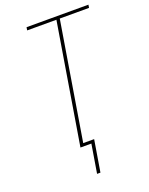

<svg xmlns="http://www.w3.org/2000/svg" viewBox="-165 -819 831 1073"><g transform="rotate(-20 250.0 -282.5)"><path d="M221 170 249 0H184L302 -717H128L131 -735H499L496 -717H322L207 -18H272L241 170Z"/></g></svg>

Font: Iosevka Term Curly Thin
Style: Italic
Weight: 100
Italic angle: -9°
Designer: Belleve Invis
Foundry: Belleve Invis
Version: Version 32.3.0